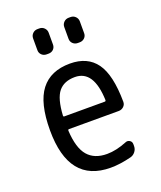

<svg xmlns="http://www.w3.org/2000/svg" viewBox="-139 -829 778 927"><g transform="rotate(-20 250.0 -365.0)"><path d="M254.9 -460.9Q199.2 -460.9 170.9 -426.3Q142.6 -391.6 137.7 -305.7Q137.7 -299.8 142.6 -299.8H350.6Q355.5 -299.8 356.4 -304.7Q351.6 -460.9 254.9 -460.9ZM269.5 9.8Q54.7 9.8 54.7 -259.8Q54.7 -400.4 105 -465.3Q155.3 -530.3 254.9 -530.3Q344.7 -530.3 389.2 -468.8Q433.6 -407.2 434.6 -268.6Q434.6 -253.9 423.8 -244.1Q413.1 -234.4 398.4 -234.4H142.6Q137.7 -234.4 137.7 -227.5Q142.6 -137.7 176.8 -98.1Q210.9 -58.6 275.4 -58.6Q322.3 -58.6 377.9 -81.1Q388.7 -85.9 399.4 -79.6Q410.2 -73.2 410.2 -59.6V-49.8Q410.2 -34.2 400.4 -21.5Q390.6 -8.8 376 -4.9Q318.4 9.8 269.5 9.8ZM325.2 -740.2H335Q349.6 -740.2 359.9 -730Q370.1 -719.7 370.1 -705.1V-644.5Q370.1 -629.9 359.9 -620.1Q349.6 -610.4 335 -610.4H325.2Q310.5 -610.4 300.3 -620.1Q290 -629.9 290 -644.5V-705.1Q290 -719.7 300.3 -730Q310.5 -740.2 325.2 -740.2ZM165 -740.2H174.8Q189.5 -740.2 199.7 -730Q210 -719.7 210 -705.1V-644.5Q210 -629.9 200.2 -620.1Q190.4 -610.4 174.8 -610.4H165Q150.4 -610.4 140.1 -620.1Q129.9 -629.9 129.9 -644.5V-705.1Q129.9 -719.7 140.1 -730Q150.4 -740.2 165 -740.2Z"/></g></svg>

Font: Rounded-L Mgen+ 2m regular
Style: Regular
Weight: 400
Designer: [Source Han Sans]
Ryoko NISHIZUKA  (kana & ideographs); Paul D. Hunt (Latin, Greek & Cyrillic); Wenlong ZHANG  (bopomofo
Version: Version 1.059.20150602